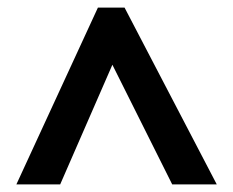

<svg xmlns="http://www.w3.org/2000/svg" viewBox="-20 -738 612 504"><path d="M237 -718H307L549 -254H432L275 -568L138 -254H23Z"/></svg>

Font: BC Sans
Style: Bold
Weight: 700
Designer: Monotype Design Team
Province of B.C.
Foundry: Monotype Imaging Inc.
Version: Version 2.000;GOOG;noto-source:20170915:90ef993387c0